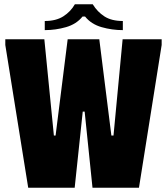

<svg xmlns="http://www.w3.org/2000/svg" viewBox="-20 -885 788 905"><path d="M5 -700H189L234 -246H242L299 -700H448L505 -246H515L558 -700H742V-673L635 0H416L379 -359H370L332 0H113L5 -673ZM333 -865H417Q439 -829 472.5 -807.5Q506 -786 559 -786V-743Q508 -743 459 -757Q410 -771 381 -807H369Q340 -771 291 -757Q242 -743 191 -743V-786Q244 -786 278.5 -808Q313 -830 333 -865Z"/></svg>

Font: Phudu ExtraBold
Style: Regular
Weight: 800
Version: Version 1.005;gftools[0.9.23]